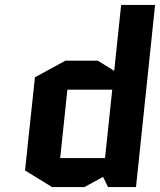

<svg xmlns="http://www.w3.org/2000/svg" viewBox="-20 -750 646 775"><path d="M244 -505H375L441 -464L469 -730H606L529 5H416L396 -36L321 5H190L81 -62L121 -438ZM404 -112 433 -388H252L223 -112Z"/></svg>

Font: Quantico
Style: Bold Italic
Weight: 700
Italic angle: -12°
Designer: Matt Desmond
Foundry: MADtype
Version: Version 2.002